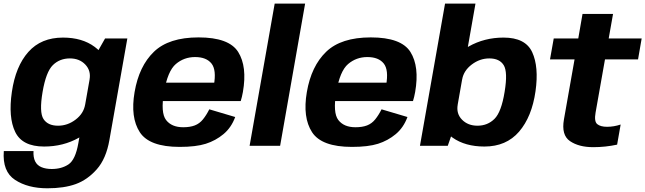

<svg xmlns="http://www.w3.org/2000/svg" viewBox="-40 -805 3562 1060"><path d="M221.5 234.5Q314 234.5 378.2 211.2Q442.5 188 494.2 129.8Q546 71.5 564 -32L663 -592.5H540L474 -476L392.5 -14.5Q376.5 77 338.2 102.5Q300 128 245.5 128Q213 128 189 118Q165 108 154 85.8Q143 63.5 145 29H-19Q-27.5 142 43.2 188.2Q114 234.5 221.5 234.5ZM203.5 4Q309.5 4 395.2 -44.5Q481 -93 491.5 -154L430 -227.5Q421.5 -178 377.2 -144.5Q333 -111 280.5 -111Q224 -111 200 -148Q176 -185 195 -297Q214 -408.5 251.8 -445.5Q289.5 -482.5 346 -482.5Q398.5 -482.5 430.8 -448.8Q463 -415 454.5 -366.5L541 -435Q551.5 -495 482.8 -546.2Q414 -597.5 307.5 -597.5Q187 -597.5 116.5 -518.2Q46 -439 25.5 -297.5Q5 -157 44 -76.5Q83 4 203.5 4Z M952 6 971.5 -102.5Q907.5 -102.5 876.8 -142.5Q846 -182.5 865.5 -296.5Q885.5 -413 930.8 -451.5Q976 -490 1037 -490Q1099 -490 1127.5 -454.5Q1156 -419 1140.5 -333.5L1149 -348.5H859.5L842 -247H1289Q1296 -269 1301 -297Q1325.5 -437.5 1275 -518Q1224.5 -598.5 1056 -598.5Q892 -598.5 809.8 -519.2Q727.5 -440 703 -296.5Q679 -156.5 731.8 -75.2Q784.5 6 952 6ZM971.5 -102.5 952 6Q1041.5 6 1096 -11.2Q1150.5 -28.5 1193.8 -64.5Q1237 -100.5 1258.5 -159L1115.5 -201.5Q1099.5 -169.5 1080.5 -146Q1061.5 -122.5 1035.2 -112.5Q1009 -102.5 971.5 -102.5Z M1338 0H1506.5L1644.5 -785H1476.5Z M1903 6 1922.5 -102.5Q1858.5 -102.5 1827.8 -142.5Q1797 -182.5 1816.5 -296.5Q1836.5 -413 1881.8 -451.5Q1927 -490 1988 -490Q2050 -490 2078.5 -454.5Q2107 -419 2091.5 -333.5L2100 -348.5H1810.5L1793 -247H2240Q2247 -269 2252 -297Q2276.5 -437.5 2226 -518Q2175.5 -598.5 2007 -598.5Q1843 -598.5 1760.8 -519.2Q1678.5 -440 1654 -296.5Q1630 -156.5 1682.8 -75.2Q1735.5 6 1903 6ZM1922.5 -102.5 1903 6Q1992.5 6 2047 -11.2Q2101.5 -28.5 2144.8 -64.5Q2188 -100.5 2209.5 -159L2066.5 -201.5Q2050.5 -169.5 2031.5 -146Q2012.5 -122.5 1986.2 -112.5Q1960 -102.5 1922.5 -102.5Z M2278.5 0H2432L2462 -86L2585 -785H2417ZM2634.5 4Q2755 4 2825.8 -78.2Q2896.5 -160.5 2916.5 -301.5Q2935.5 -436 2898.2 -516.8Q2861 -597.5 2740 -597.5Q2634 -597.5 2547.2 -548.2Q2460.5 -499 2450 -439L2511.5 -366.5Q2520 -415 2564.5 -448.8Q2609 -482.5 2661.5 -482.5Q2718 -482.5 2741 -445Q2764 -407.5 2746 -298.5Q2728 -186.5 2690 -148.8Q2652 -111 2596 -111Q2543.5 -111 2510.8 -144.2Q2478 -177.5 2487 -227.5L2399.5 -154Q2389 -94 2458.8 -45Q2528.5 4 2634.5 4Z M3235 7.5Q3302.5 7.5 3367 -6.5L3386.5 -117.5Q3349 -105 3311.5 -105Q3275 -105 3257.2 -119.8Q3239.5 -134.5 3248 -183L3300 -477H3482.5L3502.5 -592.5H3320.5L3344.5 -728H3176L3152.5 -592.5H3017L2996.5 -477H3132L3073.5 -146Q3058 -59 3107 -25.8Q3156 7.5 3235 7.5Z"/></svg>

Font: Anybody UltraCondensed Thin
Style: Bold Italic
Weight: 700
Italic angle: -10°
Version: Version 1.111